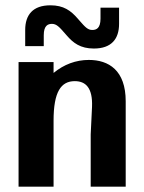

<svg xmlns="http://www.w3.org/2000/svg" viewBox="-20 -704 544 724"><path d="M322 0H454V-322C454 -439 390 -478 315 -478C266 -478 221 -461 182 -429V-470H50V0H182V-249C182 -358 210 -398 262 -398C303 -398 330 -373 327 -301L322 -197ZM75 -591V-530H145V-571C145 -608 161 -614 176 -614C193 -614 204 -602 224 -579L231 -571C256 -542 283 -521 334 -521C400 -521 429 -557 429 -614V-675H359V-634C359 -597 343 -591 328 -591C311 -591 301 -602 280 -626L273 -634C247 -664 220 -684 170 -684C104 -684 75 -648 75 -591Z"/></svg>

Font: Tanklager Original
Style: Regular
Weight: 400
Designer: Ariel Martín Pérez
Foundry: Tunera Type Foundry
Version: Version 1.000;Glyphs 3.3 (3310)